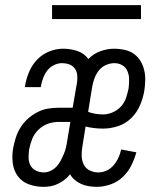

<svg xmlns="http://www.w3.org/2000/svg" viewBox="-20 -717 640 745"><path d="M149 8Q119 8 92.5 -1.5Q66 -11 49.5 -33Q33 -55 29.5 -84Q26 -113 31 -142Q35 -163 41.5 -183.5Q48 -204 60 -223Q72 -242 89 -257Q106 -272 125.5 -282Q145 -292 166 -295.5Q187 -299 208 -299H262L279 -398Q281 -412 279.5 -426.5Q278 -441 269.5 -452Q261 -463 248 -467.5Q235 -472 220 -472Q205 -472 189.5 -464.5Q174 -457 164 -444Q154 -431 148 -415.5Q142 -400 139 -384L138 -379H76L78 -387Q82 -413 93.5 -439.5Q105 -466 125 -486.5Q145 -507 171.5 -517.5Q198 -528 225 -528Q254 -528 280.5 -519Q307 -510 323 -488Q343 -509 370 -518.5Q397 -528 424 -528Q444 -528 464 -523.5Q484 -519 499.5 -508Q515 -497 525 -480.5Q535 -464 539.5 -445Q544 -426 543.5 -405.5Q543 -385 540 -365Q535 -336 523 -308Q511 -280 489 -258.5Q467 -237 438 -227.5Q409 -218 380 -218Q363 -218 345.5 -220Q328 -222 312 -226L299 -144Q296 -127 297 -109.5Q298 -92 305.5 -77.5Q313 -63 328.5 -55.5Q344 -48 361 -48Q378 -48 393.5 -55Q409 -62 420.5 -75.5Q432 -89 439.5 -105Q447 -121 450 -137L509 -126Q502 -100 489.5 -75Q477 -50 456.5 -30.5Q436 -11 409 -1.5Q382 8 356 8Q340 8 324.5 5.5Q309 3 295.5 -3Q282 -9 270.5 -18.5Q259 -28 252 -41Q243 -29 230.5 -19.5Q218 -10 204.5 -3.5Q191 3 177 5.5Q163 8 149 8ZM380 -273Q398 -273 417 -281Q436 -289 449.5 -304Q463 -319 469 -337Q475 -355 479 -374Q481 -391 481 -408Q481 -425 475 -440Q469 -455 455 -463.5Q441 -472 424 -472Q408 -472 391.5 -465Q375 -458 364 -444Q353 -430 347 -414Q341 -398 338 -382L322 -283Q335 -278 350 -275.5Q365 -273 380 -273ZM150 -48Q163 -48 176 -54Q189 -60 199 -70.5Q209 -81 215.5 -93.5Q222 -106 227.5 -119Q233 -132 236 -145Q239 -158 241 -172L253 -244H208Q187 -244 166.5 -237Q146 -230 129.5 -214Q113 -198 105 -178Q97 -158 93 -137Q91 -121 91 -105Q91 -89 98 -75.5Q105 -62 119.5 -55Q134 -48 150 -48ZM527 -643H182V-697H527Z"/></svg>

Font: Iosevka HT Light Extended
Style: Italic
Weight: 300
Width: 7
Italic angle: -9°
Monospace: yes
Designer: Belleve Invis
Foundry: Belleve Invis
Version: Version 32.3.0; ttfautohint (v1.8.4)